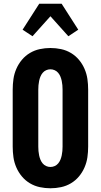

<svg xmlns="http://www.w3.org/2000/svg" viewBox="-20 -1000 540 1028"><path d="M250 8Q221 8 193 2Q165 -4 140.5 -18.5Q116 -33 97.5 -55Q79 -77 67.5 -103.5Q56 -130 52 -158Q48 -186 48 -215V-520Q48 -549 52 -577Q56 -605 67.5 -631.5Q79 -658 97.5 -680Q116 -702 140.5 -716.5Q165 -731 193 -737Q221 -743 250 -743Q279 -743 307 -737Q335 -731 359.5 -716.5Q384 -702 402.5 -680Q421 -658 432.5 -631.5Q444 -605 448 -577Q452 -549 452 -520V-215Q452 -186 448 -158Q444 -130 432.5 -103.5Q421 -77 402.5 -55Q384 -33 359.5 -18.5Q335 -4 307 2Q279 8 250 8ZM250 -106Q262 -106 273 -111Q284 -116 291.5 -125Q299 -134 303.5 -145Q308 -156 310.5 -168Q313 -180 314 -191.5Q315 -203 315 -215V-520Q315 -532 314 -543.5Q313 -555 310.5 -567Q308 -579 303.5 -590Q299 -601 291.5 -610Q284 -619 273 -624Q262 -629 250 -629Q238 -629 227 -624Q216 -619 208.5 -610Q201 -601 196.5 -590Q192 -579 189.5 -567Q187 -555 186 -543.5Q185 -532 185 -520V-215Q185 -203 186 -191.5Q187 -180 189.5 -168Q192 -156 196.5 -145Q201 -134 208.5 -125Q216 -116 227 -111Q238 -106 250 -106ZM154 -806 101 -841 190 -980H310L399 -841L346 -806L250 -913Z"/></svg>

Font: Iosevka SS18 Heavy
Style: Regular
Weight: 900
Monospace: yes
Designer: Belleve Invis
Foundry: Belleve Invis
Version: Version 25.1.1; ttfautohint (v1.8.4)